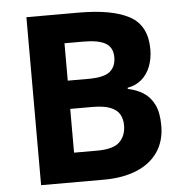

<svg xmlns="http://www.w3.org/2000/svg" viewBox="-52 -764 775 813"><g transform="rotate(-5 336.0 -357.0)"><path d="M312 -714Q455 -714 528 -674Q601 -634 601 -533Q601 -493 588 -460Q575 -427 550.5 -406Q526 -385 491 -379V-374Q527 -367 556 -349Q585 -331 602 -297Q619 -263 619 -207Q619 -142 587.5 -95.5Q556 -49 497 -24.5Q438 0 357 0H90V-714ZM329 -431Q395 -431 420.5 -452Q446 -473 446 -513Q446 -554 416 -572Q386 -590 321 -590H241V-431ZM241 -311V-125H340Q408 -125 435 -151.5Q462 -178 462 -222Q462 -249 450.5 -269Q439 -289 411 -300Q383 -311 335 -311Z"/></g></svg>

Font: Noto Sans Telugu
Style: Regular
Weight: 400
Designer: Jelle Bosma - Monotype Design Team
Foundry: Monotype Imaging Inc.
Version: Version 2.003